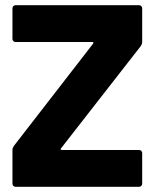

<svg xmlns="http://www.w3.org/2000/svg" viewBox="-20 -720 599 740"><path d="M28 -12V-142Q28 -149 33 -157L339 -552Q341 -554 340 -556Q339 -558 336 -558H40Q35 -558 31.5 -561.5Q28 -565 28 -570V-688Q28 -693 31.5 -696.5Q35 -700 40 -700H516Q521 -700 524.5 -696.5Q528 -693 528 -688V-558Q528 -551 523 -543L215 -148Q213 -146 214 -144Q215 -142 218 -142H516Q521 -142 524.5 -138.5Q528 -135 528 -130V-12Q528 -7 524.5 -3.5Q521 0 516 0H40Q35 0 31.5 -3.5Q28 -7 28 -12Z"/></svg>

Font: Barlow GEO ExtraBold
Style: Regular
Weight: 800
Designer: Jeremy Tribby
Foundry: Tribby Type
Version: Version 1.408